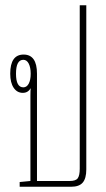

<svg xmlns="http://www.w3.org/2000/svg" viewBox="-20 -712 405 732"><path d="M55 0V-18L96 -22V-347Q96 -365 97 -376Q87 -358 67 -358Q45 -358 32 -377.5Q19 -397 19 -431Q19 -504 70 -504Q121 -504 121 -431V-22H246Q269 -22 276.5 -32.5Q284 -43 284 -69V-692H309V-66Q309 -32 295.5 -16Q282 0 251 0ZM69 -379Q82 -379 89.5 -393Q97 -407 97 -431Q97 -455 89.5 -469.5Q82 -484 69 -484Q41 -484 41 -431Q41 -379 69 -379Z"/></svg>

Font: Noto Sans Thai Looped UI Condensed Thin
Style: Regular
Weight: 100
Width: 3
Designer: Cadson Demak Team
Foundry: Cadson Demak Co., Ltd.
Version: Version 1.000; ttfautohint (v1.8.4.7-5d5b)